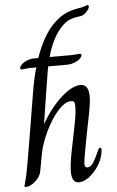

<svg xmlns="http://www.w3.org/2000/svg" viewBox="-59 -912 585 963"><g transform="rotate(-5 233.5 -431.0)"><path d="M426 -142 424 -126Q417 -90 395.5 -58.5Q374 -27 347.5 -8.5Q321 10 299 10Q263 10 263 -47Q263 -75 269.5 -113Q276 -151 288 -208Q300 -265 306.5 -301Q313 -337 314 -366Q314 -385 311 -392Q308 -399 294 -399Q263 -399 227.5 -358.5Q192 -318 164 -259Q136 -200 126 -149L110 -62Q106 -36 80 -13Q54 10 32 10Q25 10 25 5Q26 -1 31.5 -20.5Q37 -40 41 -60Q47 -87 82 -297Q80 -286 107 -449Q119 -527 136 -583H107Q95 -583 82 -581Q69 -579 62 -579Q55 -579 55 -587Q55 -594 65.5 -604.5Q76 -615 94 -622Q112 -629 133 -629H150Q189 -742 249 -800Q282 -831 312.5 -843.5Q343 -856 378 -861Q390 -862 403 -867Q416 -872 418 -872Q425 -872 425 -864Q425 -853 407 -835Q398 -826 390 -823Q382 -820 373.5 -819Q365 -818 360 -817Q332 -813 312.5 -801.5Q293 -790 272 -765Q230 -713 207 -629H315Q327 -629 340 -630.5Q353 -632 360 -632Q367 -632 367 -625Q367 -617 356.5 -607Q346 -597 328 -590Q310 -583 289 -583H196Q190 -554 187 -532Q184 -510 181 -495L172 -438L150 -298H151Q198 -379 253 -427.5Q308 -476 348 -476Q390 -476 390 -415Q390 -387 382 -343Q363 -248 363 -248Q334 -101 334 -79Q334 -61 348 -61Q365 -61 379 -83.5Q393 -106 409 -143Q410 -144 412.5 -149Q415 -154 419 -154Q426 -154 426 -142Z"/></g></svg>

Font: Charm
Style: Regular
Weight: 400
Designer: Katatrad Aksorn Co.,Ltd.
Foundry: Cadson Demak Co.,Ltd.
Version: Version 1.001